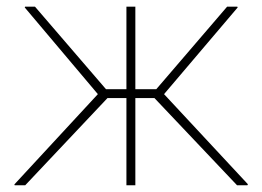

<svg xmlns="http://www.w3.org/2000/svg" viewBox="-20 -548 776 568"><path d="M380.4 -257.8V0H354V-257.8H297.9L54.7 0H23.4L22.5 -2.4L269.5 -269.5L53.2 -525.9L54.2 -528.3H83.5L293.5 -284.2H354V-528.3H380.4V-284.2H442.4L651.9 -528.3H682.1L683.1 -525.9L465.3 -269.5L713.4 -2.9L711.9 0H681.2L437 -257.8Z"/></svg>

Font: Roboto-Thin
Style: Regular
Weight: 250
Designer: Google
Version: Version 1.100141; 2013; ttfautohint (v0.94.14-c901) -l 8 -r 